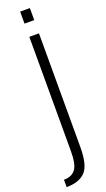

<svg xmlns="http://www.w3.org/2000/svg" viewBox="-223 -770 567 1030"><g transform="rotate(-20 61.0 -255.0)"><path d="M-37 229.5Q34 229.5 69.8 193.2Q105.5 157 105.5 52.5V-596.5H50.5V55Q50.5 133.5 28.2 160.5Q6 187.5 -37 187.5ZM50.5 -740.5V-672H106V-740.5Z"/></g></svg>

Font: Anybody Condensed Light
Style: Regular
Weight: 300
Width: 3
Designer: Tyler Finck
Foundry: Etcetera Type Company
Version: Version 1.113;gftools[0.9.25]